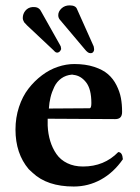

<svg xmlns="http://www.w3.org/2000/svg" viewBox="-20 -678 515 708"><path d="M160.2 -277.8 311 -278.8Q316.9 -279.8 316.9 -297.9Q316.9 -349.6 297.4 -374.5Q277.8 -399.4 251 -401.9Q249 -402.8 245.1 -402.8Q222.7 -400.9 206.1 -388.9Q189.5 -377 180.2 -357.7Q170.9 -338.4 166.3 -319.1Q161.6 -299.8 160.2 -277.8ZM416 -117.2Q431.2 -117.2 433.1 -90.8Q398.9 -41.5 352.3 -15.9Q305.7 9.8 252 9.8Q153.8 9.8 100.1 -41Q97.7 -43 93 -47.6Q88.4 -52.2 85.9 -54.2Q37.1 -111.8 37.1 -200.2Q37.1 -244.1 50 -283.4Q63 -322.8 85 -351.1Q106.9 -379.4 134.8 -400.4Q162.6 -421.4 193.4 -431.6Q224.1 -441.9 253.9 -441.9Q295.4 -441.9 327.4 -431.4Q359.4 -420.9 378.4 -404.3Q397.5 -387.7 409.4 -364Q421.4 -340.3 425.8 -316.9Q430.2 -293.5 430.2 -266.1Q430.2 -258.8 429.2 -255.9Q425.8 -238.8 404.8 -238.8L155.8 -240.2V-214.8Q157.2 -184.1 165.3 -157.7Q173.3 -131.3 188.2 -109.9Q203.1 -88.4 228.3 -76.2Q253.4 -64 286.1 -64Q364.3 -64 416 -117.2ZM64 -611.8Q64 -627 73.7 -638.7Q83.5 -650.4 99.1 -651.9H106.9Q119.6 -651.9 127.9 -642.1Q130.9 -637.7 132.8 -633.8L201.2 -512.2Q205.1 -506.8 205.1 -500Q206.5 -496.6 204.1 -494.1Q202.6 -489.7 198.7 -486.8Q194.8 -483.9 190.9 -483.9Q186 -483.9 182.1 -487.8L176.8 -493.2L79.1 -585Q71.8 -592.3 68.8 -596.2Q64 -604.5 64 -611.8ZM194.8 -622.1Q194.8 -635.7 206.8 -647Q218.8 -658.2 236.8 -658.2Q259.3 -658.2 264.2 -644L324.2 -509.8Q326.2 -505.9 326.2 -502.9Q327.1 -500 327.1 -496.1Q327.1 -490.2 323.7 -486.1Q320.3 -481.9 314 -481.9Q308.6 -481.9 304.2 -484.9Q297.9 -489.3 292 -497.1L200.2 -606Q194.8 -612.8 194.8 -622.1Z"/></svg>

Font: Common Serif SemiBold
Style: Regular
Weight: 600
Designer: Philipp H. Poll, Khaled Hosny
Foundry: Stefan Peev, Context Ltd.
Version: Version 1.026